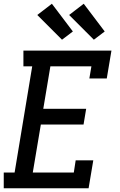

<svg xmlns="http://www.w3.org/2000/svg" viewBox="-21 -1005 641 1025"><path d="M-1 0V-84H57L151 -651H104V-735H574L549 -586H456L467 -651H248L210 -424H439L425 -340H197L154 -84H373L383 -149H477L452 0ZM480 -793 348 -925 426 -985 538 -837ZM310 -793 178 -925 256 -985 368 -837Z"/></svg>

Font: Iosevka Curly Slab MdEx
Style: Italic
Weight: 500
Width: 7
Italic angle: -9°
Monospace: yes
Designer: Belleve Invis
Foundry: Belleve Invis
Version: Version 11.0.0; ttfautohint (v1.8.3)